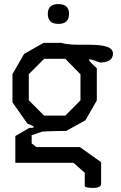

<svg xmlns="http://www.w3.org/2000/svg" viewBox="-20 -720 590 940"><path d="M533 -458Q533 -414 469 -414Q416 -434 415 -428Q414 -422 454 -386V-228L398 -131L304 -79Q248 -79 188 -76L135 -58V-18L158 0H371L475 74V179Q475 200 435 200Q395 200 395 189V126L340 77H55V-54L124 -94Q172 -93 114 -115L41 -219V-357L98 -456L193 -510H282Q311 -499 412 -501Q477 -501 505 -490.5Q533 -480 533 -458ZM300 -154 374 -229V-356L300 -432H196L121 -357V-229L196 -154ZM318 -652Q318 -603 266 -603Q214 -603 214 -652Q214 -700 266 -700Q318 -700 318 -652Z"/></svg>

Font: Syne Mono
Style: Regular
Weight: 400
Monospace: yes
Designer: Lucas Descroix
Foundry: Bonjour Monde
Version: Version 2.000; ttfautohint (v1.8.3)